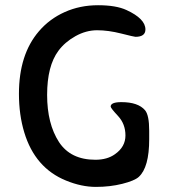

<svg xmlns="http://www.w3.org/2000/svg" viewBox="-20 -716 679 742"><path d="M407.7 -304.2Q407.7 -321.3 449.2 -321.3Q513.7 -321.3 540.5 -290Q556.6 -271 556.6 -210.9V-178.2Q556.6 -68.8 516.1 -32.2Q500 -17.6 452.6 -5.6Q405.3 6.3 350.6 6.3Q294.9 6.3 235.4 -18.1Q115.2 -66.9 73.7 -204.6Q53.2 -272.5 53.2 -353.5Q53.2 -505.4 130.4 -595.2Q171.4 -643.1 230.2 -669.4Q289.1 -695.8 358.9 -695.8Q428.7 -695.8 468.8 -677.2Q542 -643.6 542 -602.1Q542 -573.7 503.4 -573.7Q498.5 -573.7 448.5 -586.4Q398.4 -599.1 355.5 -599.1Q312.5 -599.1 271.5 -576.2Q230.5 -553.2 205.6 -519.5Q162.1 -460.9 162.1 -349.4Q162.1 -237.8 208 -167Q252.9 -98.6 348.6 -98.6Q394.5 -98.6 424.3 -120.1Q464.8 -148.4 464.8 -192.6Q464.8 -236.8 436.3 -267.6Q407.7 -298.3 407.7 -304.2Z"/></svg>

Font: Averia Sans Libre
Style: Regular
Weight: 400
Version: Version 1.002